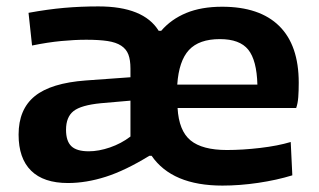

<svg xmlns="http://www.w3.org/2000/svg" viewBox="-20 -566 995 599"><path d="M674 13Q517 13 453 -80H446Q371 -34 310 -14.5Q249 5 192 5Q116 5 77 -33.5Q38 -72 38 -146Q38 -225 88.5 -266Q139 -307 248 -315L387 -325V-352Q387 -379 380.5 -396Q374 -413 358 -423.5Q342 -434 315.5 -438Q289 -442 249 -442Q213 -442 171 -438Q129 -434 80 -424L69 -526Q129 -537 180.5 -541.5Q232 -546 287 -546Q428 -546 475 -470H483Q514 -506 561 -525.5Q608 -545 673 -545Q790 -545 851 -485Q912 -425 912 -308Q912 -282 910.5 -262.5Q909 -243 904 -229H534Q538 -158 574.5 -128Q611 -98 688 -98Q737 -98 792 -104.5Q847 -111 887 -123L892 -19Q843 -4 785.5 4.5Q728 13 674 13ZM257 -94Q288 -94 323 -106Q358 -118 387 -140V-252L295 -244Q233 -238 209.5 -219.5Q186 -201 186 -161Q186 -126 202.5 -110Q219 -94 257 -94ZM783 -302Q781 -378 754.5 -411Q728 -444 666 -444Q601 -444 569.5 -410Q538 -376 533 -302Z"/></svg>

Font: Encode Sans Wide
Style: SemiBold
Weight: 600
Designer: Pablo Impallari, Andres Torresi
Foundry: Pablo Impallari, Andres Torresi
Version: Version 1.000; ttfautohint (v1.00) -l 8 -r 50 -G 200 -x 14 -